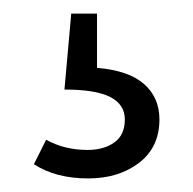

<svg xmlns="http://www.w3.org/2000/svg" viewBox="-20 -36 285 283"><path d="M123 64Q170 68 192.5 88Q215 108 215 140Q215 181 185 204Q155 227 110 227Q62 227 30 206L48 170Q75 185 109 185Q133 185 148.5 174Q164 163 164 140Q164 118 142.5 107Q121 96 75 96L85 -16H123Z"/></svg>

Font: Statis Sans Light
Style: Regular
Weight: 300
Designer: bBox Type GmbH
Foundry: bBox Type GmbH
Version: Version 1.000